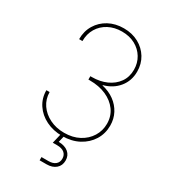

<svg xmlns="http://www.w3.org/2000/svg" viewBox="-224 -844 1020 1155"><g transform="rotate(30 285.5 -266.5)"><path d="M288.1 9.8Q226.1 9.8 176 -14.9Q126 -39.6 97.2 -83Q68.4 -126.5 68.4 -181.6H90.8Q91.3 -132.8 117.4 -94.7Q143.6 -56.6 188 -34.7Q232.4 -12.7 288.1 -12.7Q347.2 -12.7 391.6 -36.4Q436 -60.1 460.7 -100.1Q485.4 -140.1 485.4 -188.5Q485.4 -241.2 456.8 -280.5Q428.2 -319.8 378.9 -341.6Q329.6 -363.3 266.1 -363.3H255.4V-386.7H266.1Q321.8 -386.7 366.5 -406.7Q411.1 -426.8 437.3 -463.6Q463.4 -500.5 463.4 -550.8Q463.4 -597.7 440.9 -634.8Q418.5 -671.9 378.9 -693.4Q339.4 -714.8 287.1 -714.8Q235.4 -714.8 194.8 -693.4Q154.3 -671.9 131.3 -633.8Q108.4 -595.7 108.4 -545.9H85.4Q85.4 -602.1 111.6 -645Q137.7 -688 183.1 -712.6Q228.5 -737.3 287.1 -737.3Q345.2 -737.3 389.9 -712.9Q434.6 -688.5 460.2 -646.5Q485.8 -604.5 485.8 -550.8Q485.8 -487.3 448.2 -440.9Q410.6 -394.5 346.7 -377.4V-375Q396 -363.8 431.9 -337.4Q467.8 -311 487.8 -272.9Q507.8 -234.9 507.8 -188.5Q507.8 -132.8 480 -87.9Q452.1 -43 402.6 -16.6Q353 9.8 288.1 9.8ZM244.1 204.1V181.6H292Q323.2 181.6 340.6 167.2Q357.9 152.8 357.9 127.4Q357.9 102.5 340.6 87.6Q323.2 72.8 288.6 72.8H259.8L279.3 -9.3H300.3V0L288.1 50.3Q331.5 51.3 356 71.8Q380.4 92.3 380.4 127.4Q380.4 162.6 356.4 183.3Q332.5 204.1 292 204.1Z"/></g></svg>

Font: Inter 18pt Thin
Style: Regular
Weight: 250
Designer: Rasmus Andersson
Foundry: rsms
Version: Version 4.001;git-66647c0bb